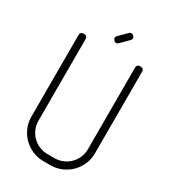

<svg xmlns="http://www.w3.org/2000/svg" viewBox="-225 -1064 1049 1177"><g transform="rotate(30 300.0 -475.0)"><path d="M125 -200V-780C125 -785.7 123.1 -790.4 119.2 -794.2C115.4 -798.1 110.7 -800 105 -800H95C89.3 -800 84.6 -798.1 80.8 -794.2C76.9 -790.4 75 -785.7 75 -780V-200C75 -172.3 80.2 -146.3 90.8 -122C101.2 -97.7 115.5 -76.5 133.5 -58.5C151.5 -40.5 172.7 -26.2 197 -15.8C221.3 -5.2 247.3 0 275 0H325C352.7 0 378.7 -5.2 403 -15.8C427.3 -26.2 448.5 -40.5 466.5 -58.5C484.5 -76.5 498.8 -97.7 509.2 -122C519.8 -146.3 525 -172.3 525 -200V-780C525 -785.7 523.1 -790.4 519.2 -794.2C515.4 -798.1 510.7 -800 505 -800H495C489.3 -800 484.6 -798.1 480.8 -794.2C476.9 -790.4 475 -785.7 475 -780V-200C475 -179.3 471.1 -159.8 463.2 -141.5C455.4 -123.2 444.8 -107.2 431.2 -93.8C417.8 -80.2 401.8 -69.6 383.5 -61.8C365.2 -53.9 345.7 -50 325 -50H275C254.3 -50 234.8 -53.9 216.5 -61.8C198.2 -69.6 182.2 -80.2 168.8 -93.8C155.2 -107.2 144.6 -123.2 136.8 -141.5C128.9 -159.8 125 -179.3 125 -200ZM337 -943.5 281 -887.5C277 -883.8 275 -879.2 275 -873.8C275 -868.2 277 -863.5 281 -859.5L284.5 -856C288.2 -852 292.8 -850 298.5 -850C304.2 -850 308.8 -852 312.5 -856L368.5 -912C372.5 -915.7 374.5 -920.3 374.5 -926C374.5 -931.7 372.5 -936.3 368.5 -940L365 -943.5C361.3 -947.5 356.7 -949.5 351 -949.5C345.3 -949.5 340.7 -947.5 337 -943.5Z"/></g></svg>

Font: lerotica
Style: Regular
Weight: 400
Designer: defharo
Foundry: deFharo
Version: Version 1.001 2011